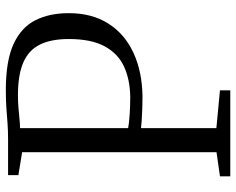

<svg xmlns="http://www.w3.org/2000/svg" viewBox="-94 -696 790 642"><g transform="rotate(-90 301.0 -375.0)"><path d="M113 -46V-696L36.5 -708.5V-743H154Q186 -743 209.5 -744.8Q233 -746.5 258.2 -748.5Q283.5 -750.5 321 -750.5Q418.5 -750.5 474.5 -724.8Q530.5 -699 554.2 -652Q578 -605 578 -540Q578 -462.5 543.2 -407.8Q508.5 -353 445.5 -323.8Q382.5 -294.5 298.5 -293.5Q282.5 -293.5 260.2 -294.2Q238 -295 219 -296.2Q200 -297.5 193.5 -298.5V-46.5L320 -34.5V0H32.5V-34.5ZM193.5 -341.5Q209.5 -338.5 238 -336.5Q266.5 -334.5 299 -334.5Q356.5 -335.5 399.8 -355.5Q443 -375.5 467.2 -420.2Q491.5 -465 491.5 -540Q491.5 -599 473 -636.5Q454.5 -674 413.2 -692Q372 -710 303 -710Q281.5 -710 261.2 -708.2Q241 -706.5 223.8 -704.8Q206.5 -703 193.5 -703Z"/></g></svg>

Font: Merriweather 60pt Light
Style: Regular
Weight: 300
Version: Version 2.100